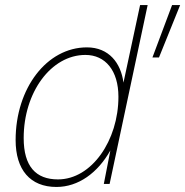

<svg xmlns="http://www.w3.org/2000/svg" viewBox="-20 -730 735 762"><path d="M204 12C291 12 368 -44 418 -133L392 0H415L566 -710H536L470 -402C460 -480 412 -542 325 -542C166 -542 42 -380 42 -174C42 -56 100 12 204 12ZM585 -502H611L695 -710H663ZM210 -18C122 -18 74 -70 74 -182C74 -364 183 -512 319 -512C398 -512 450 -450 450 -346C450 -173 344 -18 210 -18Z"/></svg>

Font: Geist Thin
Style: Italic
Weight: 100
Italic angle: -12°
Designer: Basement.studio, Andrés Briganti, Mateo Zaragoza
Foundry: Basement.studio, Vercel, Andrés Briganti, Guido Ferreyra, Mateo Zaragoza
Version: Version 1.500